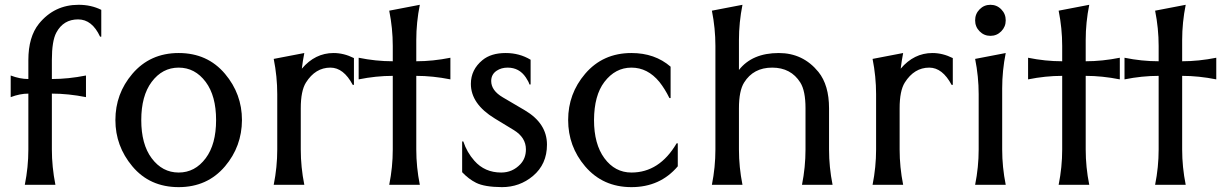

<svg xmlns="http://www.w3.org/2000/svg" viewBox="-20 -767 5079 797"><path d="M83 0Q97.7 -73.2 97.7 -146.5V-378.4Q63 -378.4 24.4 -363.8V-453.6Q62.5 -439 97.7 -439V-517.6Q97.7 -613.8 141.6 -668.5Q205.6 -747.1 306.2 -747.1Q358.4 -747.1 400.4 -726.1V-614.7H395.5Q362.3 -686.5 304.2 -686.5Q243.2 -686.5 213.9 -631.8Q195.3 -597.2 195.3 -517.6V-439Q263.7 -439 336.9 -453.6V-363.8Q263.7 -378.4 195.3 -378.4V-146.5Q195.3 -74.2 210 0Z M834 -426.8Q789.6 -486.3 721.7 -486.3Q653.8 -486.3 609.4 -426.8Q566.4 -369.1 566.4 -268.6Q566.4 -168 609.4 -110.4Q653.8 -50.8 721.7 -50.8Q789.6 -50.8 834 -110.4Q877 -168 877 -268.6Q877 -369.1 834 -426.8ZM721.7 9.8Q601.6 9.8 529.3 -76.7Q459 -160.6 459 -268.6Q459 -377.9 529.3 -460.4Q603 -546.9 721.7 -546.9Q841.3 -546.9 914.1 -460.4Q984.4 -377 984.4 -268.6Q983.9 -159.2 914.1 -76.7Q840.8 9.8 721.7 9.8Z M1116.2 0Q1130.9 -73.2 1130.9 -146.5V-376Q1130.9 -449.2 1116.2 -522.5L1243.2 -546.9Q1236.8 -514.6 1232.9 -481.9Q1288.1 -546.9 1364.7 -546.9Q1407.2 -546.9 1449.2 -525.9V-414.6H1444.3Q1406.2 -486.3 1351.6 -486.3Q1289.1 -486.3 1250 -424.3Q1228.5 -390.1 1228.5 -317.4V-146.5Q1228.5 -73.2 1243.2 0Z M1595.7 0Q1610.4 -73.2 1610.4 -146.5V-452.1Q1541 -452.1 1468.8 -437.5V-527.3Q1540 -512.7 1610.4 -512.7V-576.2Q1610.4 -649.4 1595.7 -722.7L1722.7 -747.1Q1708 -673.8 1708 -600.6V-512.7Q1776.4 -512.7 1849.6 -527.3V-437.5Q1776.4 -452.1 1708 -452.1V-146.5Q1708 -73.2 1722.7 0Z M1898.4 -179.7H1903.3Q1918 -134.8 1949.2 -99.6Q1992.2 -50.8 2060.5 -50.8Q2107.4 -50.8 2140.1 -85.4Q2163.1 -109.9 2163.1 -147Q2163.1 -196.3 2112.8 -227.1L2034.2 -274.9Q1934.6 -335.4 1934.6 -418.9Q1934.6 -478 1982.9 -517.6Q2018.6 -546.9 2079.1 -546.9Q2136.2 -546.9 2182.6 -519V-416.5H2177.7Q2174.8 -427.7 2162.6 -445.8Q2135.3 -486.3 2087.4 -486.3Q2061 -486.3 2042 -473.6Q2019 -458.5 2019 -430.7Q2019 -391.1 2067.4 -362.8L2158.7 -309.1Q2250.5 -254.9 2250.5 -166.5Q2250.5 -85.4 2192.4 -36.6Q2137.2 9.8 2063.5 9.8Q1991.2 9.3 1956.1 -8.3Q1925.8 -23.4 1898.4 -52.2Z M2793.5 -171.9V-76.7Q2720.2 9.8 2601.1 9.8Q2482.4 9.8 2408.7 -76.7Q2338.4 -159.2 2338.4 -269Q2338.4 -377.9 2408.7 -460.4Q2482.4 -546.9 2601.1 -546.9Q2698.2 -546.9 2763.7 -490.2V-359.9H2758.8Q2740.2 -397.9 2717.3 -426.8Q2668.5 -486.3 2601.1 -486.3Q2534.2 -486.3 2488.8 -426.8Q2446.3 -371.1 2445.8 -268.6Q2445.8 -168.9 2488.8 -110.4Q2532.7 -50.8 2601.1 -50.8Q2717.3 -50.8 2788.6 -171.9Z M2935.1 0Q2949.7 -73.2 2949.7 -146.5V-576.2Q2949.7 -649.4 2935.1 -722.7L3062 -747.1Q3047.4 -673.8 3047.4 -600.6V-476.6Q3102.5 -546.9 3212.9 -546.9Q3313.5 -546.9 3377.4 -468.3Q3421.4 -413.6 3421.4 -317.4V-146.5Q3421.4 -73.2 3436 0H3309.1Q3323.7 -73.2 3323.7 -146.5V-317.4Q3323.7 -390.1 3302.2 -424.3Q3263.2 -486.3 3185.3 -486.3Q3107.4 -486.3 3068.8 -424.3Q3047.4 -390.1 3047.4 -317.4V-146.5Q3047.4 -73.2 3062 0Z M3602.1 0Q3616.7 -73.2 3616.7 -146.5V-376Q3616.7 -449.2 3602.1 -522.5L3729 -546.9Q3722.7 -514.6 3718.8 -481.9Q3773.9 -546.9 3850.6 -546.9Q3893.1 -546.9 3935.1 -525.9V-414.6H3930.2Q3892.1 -486.3 3837.4 -486.3Q3774.9 -486.3 3735.8 -424.3Q3714.4 -390.1 3714.4 -317.4V-146.5Q3714.4 -73.2 3729 0Z M4027.8 0Q4042.5 -73.2 4042.5 -146.5V-376Q4042.5 -449.2 4027.8 -522.5L4154.8 -546.9Q4140.1 -473.6 4140.1 -400.4V-146.5Q4140.1 -73.2 4154.8 0ZM4046.4 -637Q4027.8 -655.8 4027.8 -682.6Q4027.8 -709.5 4046.4 -728.3Q4064.9 -747.1 4091.3 -747.1Q4117.7 -747.1 4136.2 -728.3Q4154.8 -709.5 4154.8 -682.6Q4154.8 -655.8 4136.2 -637Q4117.7 -618.2 4091.3 -618.2Q4064.9 -618.2 4046.4 -637Z M4374.5 0Q4389.2 -73.2 4389.2 -146.5V-452.1Q4319.8 -452.1 4247.6 -437.5V-527.3Q4318.8 -512.7 4389.2 -512.7V-576.2Q4389.2 -649.4 4374.5 -722.7L4501.5 -747.1Q4486.8 -673.8 4486.8 -600.6V-512.7Q4555.2 -512.7 4628.4 -527.3V-437.5Q4555.2 -452.1 4486.8 -452.1V-146.5Q4486.8 -73.2 4501.5 0Z M4774.9 0Q4789.6 -73.2 4789.6 -146.5V-452.1Q4720.2 -452.1 4647.9 -437.5V-527.3Q4719.2 -512.7 4789.6 -512.7V-576.2Q4789.6 -649.4 4774.9 -722.7L4901.9 -747.1Q4887.2 -673.8 4887.2 -600.6V-512.7Q4955.6 -512.7 5028.8 -527.3V-437.5Q4955.6 -452.1 4887.2 -452.1V-146.5Q4887.2 -73.2 4901.9 0Z"/></svg>

Font: Classica
Style: Book
Weight: 400
Version: Version 1.001